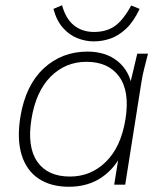

<svg xmlns="http://www.w3.org/2000/svg" viewBox="-20 -705 629 733"><path d="M243 8Q174 8 127.5 -23Q81 -54 62.5 -114Q44 -174 58 -260Q78 -380 147 -444Q216 -508 314 -508Q384 -508 429.5 -471Q475 -434 485 -369H473L504 -500H545Q538 -472 531 -445Q524 -418 520 -392L458 0H416L437 -131H451Q423 -66 370 -29Q317 8 243 8ZM247 -31Q327 -31 384.5 -87.5Q442 -144 459 -250Q476 -356 435 -412.5Q394 -469 310 -469Q230 -469 173.5 -412.5Q117 -356 100 -250Q83 -144 122.5 -87.5Q162 -31 247 -31ZM338 -547Q307 -547 276 -559Q245 -571 220.5 -598.5Q196 -626 184 -671L217 -685Q231 -633 262.5 -608Q294 -583 339 -583Q385 -583 417 -604.5Q449 -626 481 -684L513 -671Q490 -622 461 -595Q432 -568 401 -557.5Q370 -547 338 -547Z"/></svg>

Font: Mulish ExtraLight
Style: Italic
Weight: 200
Italic angle: -9°
Designer: Vernon Adams
Foundry: Vernon Adams
Version: Version 3.603